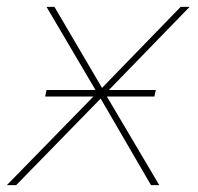

<svg xmlns="http://www.w3.org/2000/svg" viewBox="-28 -537 575 557"><path d="M107 -276H249L107 -517H130L268 -282L496 -517H522L288 -276H424L420 -257H282L434 0H410L264 -251L19 0H-8L243 -257H103Z"/></svg>

Font: Argentum Sans Thin
Style: Italic
Weight: 100
Italic angle: -11°
Designer: Julieta Ulanovsky (font), Cristiano Sobral (main changes and remaster)
Foundry: Julieta Ulanovsky (font), Cristiano Sobral (main changes and remaster)
Version: Version 2.007;June 15, 2022;FontCreator 14.0.0.2814 64-bit; 